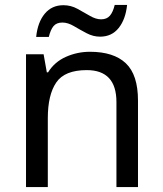

<svg xmlns="http://www.w3.org/2000/svg" viewBox="-20 -755 658 775"><path d="M343 -546Q439 -546 488 -499.5Q537 -453 537 -349V0H450V-343Q450 -472 330 -472Q241 -472 207 -422Q173 -372 173 -278V0H85V-536H156L169 -463H174Q200 -505 246 -525.5Q292 -546 343 -546ZM126 -606Q132 -665 160.5 -699.5Q189 -734 236 -734Q266 -734 292.5 -719.5Q319 -705 343 -691Q367 -677 388 -677Q411 -677 423.5 -691.5Q436 -706 443 -735H493Q487 -677 459 -642Q431 -607 384 -607Q356 -607 329.5 -621Q303 -635 278.5 -649.5Q254 -664 232 -664Q208 -664 196 -649.5Q184 -635 177 -606Z"/></svg>

Font: Noto Sans Tifinagh Adrar
Style: Regular
Weight: 400
Designer: JamraPatel
Foundry: JamraPatel LLC
Version: Version 2.006; ttfautohint (v1.8.4.7-5d5b)